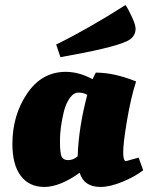

<svg xmlns="http://www.w3.org/2000/svg" viewBox="-20 -727 586 759"><path d="M516 -614Q516 -579 479 -563Q423 -537 219 -501L202 -551Q325 -611 476 -707Q487 -692 501.5 -660Q516 -628 516 -614ZM478 -90 528 -104 546 -54Q514 -29 464.5 -8.5Q415 12 377 12Q312 12 295 -44Q216 12 155.5 12Q95 12 62 -32Q29 -76 29 -158Q29 -271 87 -357Q145 -443 240 -443Q292 -443 346 -414Q354 -432 359 -440Q431 -440 518 -405Q497 -340 482 -250.5Q467 -161 467 -125.5Q467 -90 478 -90ZM287 -109Q291 -225 325 -352Q310 -361 290.5 -361Q271 -361 255.5 -339Q240 -317 232 -284Q217 -221 217 -170.5Q217 -120 224 -107Q231 -94 250 -94Q269 -94 287 -109Z"/></svg>

Font: Oleo Script Swash Caps
Style: Bold
Weight: 700
Designer: Soytutype
Foundry: Soytutype
Version: Version 1.002